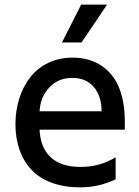

<svg xmlns="http://www.w3.org/2000/svg" viewBox="-20 -802 603 831"><path d="M443.2 -782 333.1 -618.3H248.2L331.3 -782ZM520.2 -278.4V-240.8H151.3Q154.5 -163.7 199.2 -121.6Q244 -79.5 329.5 -79.5Q412.3 -79.5 480.5 -121.4V-25.9Q407.7 8.9 327.4 8.9Q257.8 8.9 204 -11Q150.2 -30.9 116.1 -67.3Q82 -103.7 64.5 -153.6Q46.9 -203.5 46.9 -264.6Q46.9 -323.2 63.2 -375Q79.5 -426.8 110.1 -466.6Q140.6 -506.4 188.2 -529.5Q235.8 -552.6 294 -552.6Q331.7 -552.6 364.5 -543.1Q397.4 -533.7 426.3 -512.6Q455.3 -491.5 475.9 -460.2Q496.4 -429 508.3 -382.5Q520.2 -335.9 520.2 -278.4ZM151.3 -320.3H419.7Q419.7 -384.9 386.5 -424.9Q353.3 -464.8 293.3 -464.8Q231.2 -464.8 192.8 -422.9Q154.5 -381 151.3 -320.3Z"/></svg>

Font: TID UI Medium
Style: Regular
Weight: 500
Designer: The TID Project Authors
Foundry: Bakken & Bæck
Version: Version 1.001;hotconv 1.0.109;makeotfexe 2.5.65596